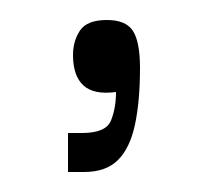

<svg xmlns="http://www.w3.org/2000/svg" viewBox="-20 -91 207 192"><path d="M48 81V42H62Q86 42 91 29.5Q96 17 96 1Q74 4 63.5 -5.5Q53 -15 53 -36Q53 -50 60 -60.5Q67 -71 87 -71Q106 -71 113 -60Q120 -49 120 -23Q120 10 115 33.5Q110 57 98 69Q86 81 64 81Z"/></svg>

Font: Darker Grotesque
Style: Regular
Weight: 400
Designer: Gabriel Lam
Foundry: TypeRant
Version: Version 1.000;gftools[0.9.28]